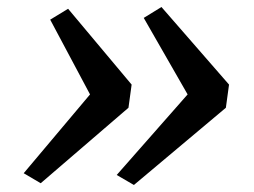

<svg xmlns="http://www.w3.org/2000/svg" viewBox="-20 -579 724 547"><path d="M361.5 -52 312.5 -80.5 514.5 -310 389.5 -528 440 -559 632.5 -338 623.5 -272ZM96 -57 47.5 -85.5 236.5 -310 123 -523 174 -554 355 -338 346 -272Z"/></svg>

Font: Merriweather 24pt Medium
Style: Italic
Weight: 500
Italic angle: -7.8°
Version: Version 2.101